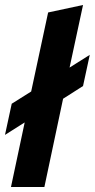

<svg xmlns="http://www.w3.org/2000/svg" viewBox="-22 -750 380 770"><path d="M22 0 77 -259 -2 -209 25 -334 103 -383 171 -700 311 -730 257 -479 338 -530 311 -405 231 -354 156 0Z"/></svg>

Font: Red Hat Display
Style: Bold Italic
Weight: 700
Italic angle: -12°
Designer: Pentagram, MCKL
Foundry: Pentagram, MCKL
Version: Version 1.023; ttfautohint (v1.8.3)